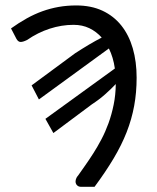

<svg xmlns="http://www.w3.org/2000/svg" viewBox="-20 -532 593 723"><path d="M99 -210.5 263 -331.5Q290 -349 315.2 -364Q340.5 -379 363 -390.5Q343 -413 316.5 -425.8Q290 -438.5 257 -438.5Q212 -438.5 167.2 -424Q122.5 -409.5 82 -381.5Q67 -374 57.8 -374Q48.5 -374 42 -385.5L21.5 -425Q51.5 -446.5 80.8 -462.8Q110 -479 140 -489.8Q170 -500.5 201.2 -506Q232.5 -511.5 267 -511.5Q323 -511.5 365.5 -491.8Q408 -472 436.8 -436Q465.5 -400 480 -350Q494.5 -300 494.5 -239.5Q494.5 -183.5 485.2 -133.2Q476 -83 456.8 -34Q437.5 15 407.5 65.2Q377.5 115.5 336 171.5H286Q277 171.5 271.8 167.2Q266.5 163 265 156.8Q263.5 150.5 266 142.5Q268.5 134.5 275.5 127Q287 110.5 301.5 90Q316 69.5 331.5 45.2Q347 21 362 -7.5Q377 -36 388.8 -68.5Q400.5 -101 408 -137.8Q415.5 -174.5 416 -215.5Q398 -196.5 375.8 -176.8Q353.5 -157 326.5 -139.5L181 -31L151 -84.5L412.5 -274Q406.5 -316.5 390 -349.5L126.5 -157.5Z"/></svg>

Font: Lato 2
Style: Italic
Weight: 400
Italic angle: -7°
Designer: Lukasz Dziedzic with Adam Twardoch and Botio Nikoltchev
Foundry: tyPoland Lukasz Dziedzic
Version: Version 2.015; 2015-08-06; http://www.latofonts.com/